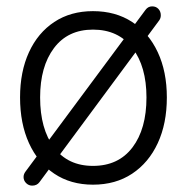

<svg xmlns="http://www.w3.org/2000/svg" viewBox="-20 -565 587 603"><path d="M272 15Q202 15 150.5 -19.5Q99 -54 71 -115.5Q43 -177 43 -259Q43 -340 71 -401Q99 -462 150.5 -496Q202 -530 272 -530Q343 -530 395 -496Q447 -462 475.5 -401Q504 -340 504 -259Q504 -177 475.5 -115.5Q447 -54 395 -19.5Q343 15 272 15ZM272 -44Q352 -44 396 -102Q440 -160 440 -259Q440 -356 396 -414Q352 -472 272 -472Q193 -472 149.5 -414Q106 -356 106 -259Q106 -160 149.5 -102Q193 -44 272 -44ZM81 18Q70 18 62 10Q54 2 54 -9Q54 -18 60 -26L437 -534Q445 -545 458 -545Q470 -545 477.5 -537Q485 -529 485 -517Q485 -508 480 -501L104 7Q96 18 81 18Z"/></svg>

Font: National Park Light
Style: Regular
Weight: 300
Designer: Andrea Herstowski, Ben Hoepner
Version: Version 1.009